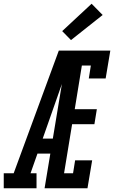

<svg xmlns="http://www.w3.org/2000/svg" viewBox="-67 -1005 609 1025"><path d="M-47 0V-80H6L247 -735H326Q304 -674 283 -612.5Q262 -551 240 -490L161 -265H215L202 -185H133L96 -80H128V0ZM171 0 293 -735H522L497 -586H407L418 -655H370L332 -422H450L437 -342H318L275 -80H323L334 -149H425L400 0ZM312 -791 265 -839 422 -985 481 -925Z"/></svg>

Font: Iosevka Slab Medium
Style: Italic
Weight: 500
Italic angle: -9°
Monospace: yes
Designer: Belleve Invis
Foundry: Belleve Invis
Version: Version 11.1.0; ttfautohint (v1.8.3)